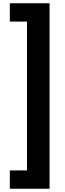

<svg xmlns="http://www.w3.org/2000/svg" viewBox="-20 -886 398 1174"><path d="M40 156H145V-754H40V-866H283V268H40Z"/></svg>

Font: Noto Sans Telugu UI SemiCondensed ExtraBold
Style: Regular
Weight: 800
Width: 4
Designer: Jelle Bosma - Monotype Design Team
Foundry: Monotype Imaging Inc.
Version: Version 2.005; ttfautohint (v1.8.4.7-5d5b)